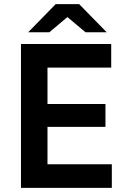

<svg xmlns="http://www.w3.org/2000/svg" viewBox="-20 -914 620 934"><path d="M82 0H524V-115H211V-297H493V-408H211V-585H521V-700H82ZM117 -757H220L308 -831L396 -757H499L365 -894H251Z"/></svg>

Font: Chess Sans SemiBold
Style: Regular
Weight: 600
Designer: Wolf Bōese
Foundry: Wolf Bōese
Version: Version 7.223;Glyphs 3.3 (3306)